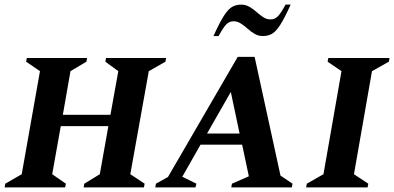

<svg xmlns="http://www.w3.org/2000/svg" viewBox="-34 -811 1706 831"><path d="M-14 0 -11 -16 60 -57 139 -503 79 -544 82 -560H343L340 -544L271 -503L238 -314H444L478 -503L422 -544L425 -560H685L682 -544L610 -503L530 -57L592 -16L589 0H328L331 -16L398 -57L435 -265H229L192 -57L251 -16L248 0Z M638 0 641 -16 693 -45 995 -565H1068L1180 -51L1232 -16L1229 0H967L970 -16L1043 -48L1014 -185H834L755 -46L816 -16L812 0ZM862 -233H1003L965 -413ZM890 -655Q917 -715 936 -744Q955 -773 972 -782Q989 -791 1009 -791Q1029 -791 1045.5 -781.5Q1062 -772 1076.5 -759Q1091 -746 1105.5 -736.5Q1120 -727 1137 -727Q1153 -727 1166 -738Q1179 -749 1202 -791H1224Q1197 -731 1178 -702Q1159 -673 1142 -664Q1125 -655 1104 -655Q1084 -655 1068 -664.5Q1052 -674 1037.5 -687Q1023 -700 1008 -709.5Q993 -719 977 -719Q961 -719 948 -708Q935 -697 912 -655Z M1291 0 1294 -16 1366 -57 1444 -503 1384 -544 1387 -560H1652L1649 -544L1576 -503L1498 -57L1560 -16L1557 0Z"/></svg>

Font: Spectral SC
Style: Bold Italic
Weight: 700
Italic angle: -10°
Designer: Jean-Baptiste Levee
Foundry: Production Type
Version: Version 2.001